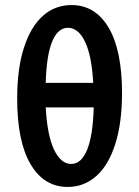

<svg xmlns="http://www.w3.org/2000/svg" viewBox="-20 -731 551 760"><path d="M463 -363Q463 -244 436 -160Q409 -76 360.5 -33.5Q312 9 248 9Q154 9 101 -81Q48 -171 48 -341Q48 -460 75 -543Q102 -626 150 -668.5Q198 -711 263 -711Q357 -711 410 -621.5Q463 -532 463 -363ZM161 -403H349Q343 -511 316.5 -566Q290 -621 249 -621Q209 -621 186.5 -566.5Q164 -512 161 -403ZM351 -306H161Q167 -195 194 -138.5Q221 -82 262 -82Q302 -82 325 -138.5Q348 -195 351 -306Z"/></svg>

Font: Ysabeau Infant
Style: Bold
Weight: 700
Designer: Christian Thalmann (Catharsis Fonts)
Version: Version 0.003